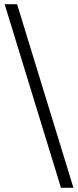

<svg xmlns="http://www.w3.org/2000/svg" viewBox="-20 -730 370 910"><path d="M328.1 160.2H269L2 -710H61Z"/></svg>

Font: SourceSerifPro-Regular
Style: Regular
Weight: 400
Designer: Frank Grießhammer
Foundry: Adobe Systems Incorporated
Version: Version 1.014;PS Version 1.0;hotconv 1.0.73;makeotf.lib2.5.5